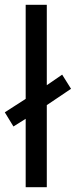

<svg xmlns="http://www.w3.org/2000/svg" viewBox="-29 -780 316 800"><path d="M78 0V-285L27 -253L-9 -312L78 -368V-760H166V-425L230 -469L267 -410L166 -342V0Z"/></svg>

Font: Noto Sans Living
Style: Regular
Weight: 400
Designer: Monotype Design Team
Foundry: Monotype Imaging Inc.
Version: Version 2.013; ttfautohint (v1.8.4.7-5d5b)